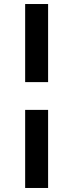

<svg xmlns="http://www.w3.org/2000/svg" viewBox="-20 -821 364 954"><path d="M105 -801H219V-413H105ZM219 113H105V-275H219Z"/></svg>

Font: Poppins Medium A&M
Style: Regular
Weight: 500
Designer: Ninad Kale (Devanagari), Jonny Pinhorn (Latin)
Foundry: Indian Type Foundry
Version: 4.004